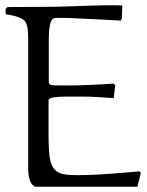

<svg xmlns="http://www.w3.org/2000/svg" viewBox="-20 -708 558 728"><path d="M411.1 -335.9Q382.3 -337.9 352.1 -339.8Q321.8 -341.8 293 -341.8Q264.2 -341.8 234.1 -341.8Q204.1 -341.8 184.1 -338.9Q164.1 -335.9 164.1 -327.1V-188Q164.1 -160.2 166.5 -127.7Q168.9 -95.2 179.2 -76.2Q190.4 -57.1 209.7 -50.5Q229 -43.9 274.9 -43.9Q293 -43.9 309.1 -44.4Q325.2 -44.9 348.1 -45.9Q371.1 -46.9 409.7 -50Q448.2 -53.2 508.8 -58.1L514.2 -53.2L501 0H112.8Q97.7 -7.8 92.3 -26.9Q86.9 -45.9 86.9 -65.9V-558.1Q86.9 -569.3 85.9 -588.1Q85 -606.9 78.1 -622.1Q74.2 -631.8 55.7 -640.4Q37.1 -648.9 2 -653.8L1 -673.8L7.8 -681.2L155.8 -682.1Q190.9 -682.1 233.9 -683.6Q276.9 -685.1 319.8 -686.5Q362.8 -688 397.9 -688Q412.1 -688 423.1 -688Q434.1 -688 443.8 -687L441.9 -637.2L438 -629.9Q412.1 -631.8 377.4 -633.3Q342.8 -634.8 309.8 -636.5Q276.9 -638.2 254.4 -639.2Q231.9 -640.1 229 -640.1H189Q173.8 -637.2 169.4 -613.5Q165 -589.8 165 -564V-397.9Q165 -384.8 184.1 -384.3Q203.1 -383.8 231 -383.8Q271 -383.8 321 -386Q371.1 -388.2 411.1 -391.1L417 -383.8Z"/></svg>

Font: Aref Ruqaa
Style: Regular
Weight: 400
Designer: Abdullah Aref
Version: Version 1.002